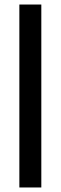

<svg xmlns="http://www.w3.org/2000/svg" viewBox="-20 -828 268 848"><path d="M65.5 0V-808H162.5V0Z"/></svg>

Font: Encode Sans Semi Condensed Medium
Style: Regular
Weight: 500
Width: 4
Designer: Multiple Designers
Foundry: Impallari Type
Version: Version 3.000; ttfautohint (v1.8.3) -l 8 -r 50 -G 200 -x 14 